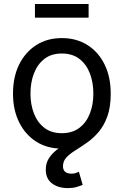

<svg xmlns="http://www.w3.org/2000/svg" viewBox="-20 -736 623 966"><path d="M291 11.7Q217.8 11.7 162.6 -23.2Q107.4 -58.1 76.4 -120.6Q45.4 -183.1 45.4 -265.1Q45.4 -348.6 76.4 -411.4Q107.4 -474.1 162.6 -509.3Q217.8 -544.4 291 -544.4Q364.7 -544.4 420.2 -509.3Q475.6 -474.1 506.3 -411.4Q537.1 -348.6 537.1 -265.1Q537.1 -183.1 506.3 -120.6Q475.6 -58.1 420.2 -23.2Q364.7 11.7 291 11.7ZM291 -65.9Q344.2 -65.9 379.4 -92.8Q414.6 -119.6 432.1 -164.8Q449.7 -210 449.7 -265.1Q449.7 -321.3 432.1 -366.9Q414.6 -412.6 379.4 -439.7Q344.2 -466.8 291 -466.8Q238.3 -466.8 203.4 -439.7Q168.5 -412.6 150.9 -366.9Q133.3 -321.3 133.3 -265.1Q133.3 -210 150.9 -164.8Q168.5 -119.6 203.4 -92.8Q238.3 -65.9 291 -65.9ZM321.8 210.4Q272.9 210.4 241.7 186.8Q210.4 163.1 210.4 117.7Q210.4 85.9 224.9 62.3Q239.3 38.6 263.7 19.3Q288.1 0 316.9 -18.6Q345.7 -37.1 374.5 -58.8Q403.3 -80.6 427.5 -108.6Q451.7 -136.7 466.3 -175Q481 -213.4 481 -265.1H537.1Q537.1 -196.8 519.8 -149.4Q502.4 -102.1 475.1 -70.6Q447.8 -39.1 416.7 -17.6Q385.7 3.9 358.4 21Q331.1 38.1 314 56.4Q296.9 74.7 296.9 100.6Q296.9 117.7 306.9 127.7Q316.9 137.7 340.3 137.7Q351.1 137.7 360.1 134.8Q369.1 131.8 377 128.4L396 194.3Q382.8 199.7 364.3 205.1Q345.7 210.4 321.8 210.4ZM425.8 -715.8V-647H155.8V-715.8Z"/></svg>

Font: Inter 20pt
Style: Regular
Weight: 400
Version: Version 4.001;git-66647c0bb